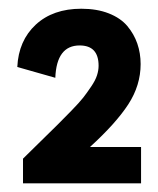

<svg xmlns="http://www.w3.org/2000/svg" viewBox="-20 -757 366 444"><path d="M33.2 -390.1Q48.3 -405.3 74.7 -430.9Q101.1 -456.5 113.5 -469Q126 -481.4 144.8 -500.7Q163.6 -520 172.4 -531.2Q181.2 -542.5 190.9 -556.9Q200.7 -571.3 204.3 -582.8Q208 -594.2 208 -605Q208 -651.9 164.1 -651.9Q110.8 -651.9 107.9 -577.1L20 -602.1Q22.9 -663.1 62.7 -700Q102.5 -736.8 168 -736.8Q204.1 -736.8 231.4 -726.1Q258.8 -715.3 274.4 -696.8Q290 -678.2 297.6 -656Q305.2 -633.8 305.2 -608.9Q305.2 -559.6 276.6 -515.6Q248 -471.7 188 -417H231.9H306.2V-333H33.2Z"/></svg>

Font: Human Sans
Style: Bold
Weight: 700
Designer: Tim Radville
Foundry: Continuum
Version: Version 1.000;FEAKit 1.0